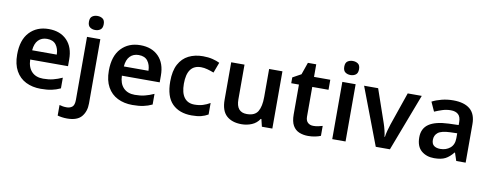

<svg xmlns="http://www.w3.org/2000/svg" viewBox="-76 -1150 4570 1790"><g transform="rotate(10 2209.5 -255.5)"><path d="M299 -552Q408 -552 471.5 -487Q535 -422 535 -306V-242H177Q179 -168 218 -127.5Q257 -87 326 -87Q378 -87 420 -97.5Q462 -108 506 -128V-27Q466 -8 423 1Q380 10 320 10Q241 10 179.5 -20.5Q118 -51 83.5 -113Q49 -175 49 -267Q49 -406 118 -479Q187 -552 299 -552ZM299 -459Q248 -459 216.5 -426.5Q185 -394 180 -330H413Q412 -386 384.5 -422.5Q357 -459 299 -459Z M655 -685Q655 -722 675.5 -736.5Q696 -751 725 -751Q754 -751 774.5 -736.5Q795 -722 795 -685Q795 -648 774.5 -633Q754 -618 725 -618Q696 -618 675.5 -633Q655 -648 655 -685ZM610 240Q585 240 561 236.5Q537 233 520 228V128Q537 133 553 135.5Q569 138 589 138Q620 138 641 121Q662 104 662 54V-542H788V67Q788 142 747 191Q706 240 610 240Z M1167 -552Q1276 -552 1339.5 -487Q1403 -422 1403 -306V-242H1045Q1047 -168 1086 -127.5Q1125 -87 1194 -87Q1246 -87 1288 -97.5Q1330 -108 1374 -128V-27Q1334 -8 1291 1Q1248 10 1188 10Q1109 10 1047.5 -20.5Q986 -51 951.5 -113Q917 -175 917 -267Q917 -406 986 -479Q1055 -552 1167 -552ZM1167 -459Q1116 -459 1084.5 -426.5Q1053 -394 1048 -330H1281Q1280 -386 1252.5 -422.5Q1225 -459 1167 -459Z M1749 10Q1632 10 1565 -57Q1498 -124 1498 -268Q1498 -368 1531.5 -430.5Q1565 -493 1624 -522.5Q1683 -552 1759 -552Q1810 -552 1850 -542Q1890 -532 1918 -518L1881 -419Q1850 -431 1819 -439.5Q1788 -448 1759 -448Q1627 -448 1627 -269Q1627 -182 1660.5 -138Q1694 -94 1757 -94Q1802 -94 1837 -105Q1872 -116 1904 -135V-26Q1873 -8 1837.5 1Q1802 10 1749 10Z M2512 -542V0H2413L2396 -70H2390Q2363 -28 2317.5 -9Q2272 10 2221 10Q2130 10 2078.5 -37Q2027 -84 2027 -188V-542H2153V-213Q2153 -92 2253 -92Q2329 -92 2357.5 -139.5Q2386 -187 2386 -277V-542Z M2883 -91Q2906 -91 2928.5 -95.5Q2951 -100 2970 -106V-12Q2950 -3 2918 3.5Q2886 10 2851 10Q2805 10 2767 -5.5Q2729 -21 2707 -59Q2685 -97 2685 -165V-447H2612V-502L2692 -546L2732 -661H2811V-542H2965V-447H2811V-166Q2811 -128 2831 -109.5Q2851 -91 2883 -91Z M3142 -751Q3171 -751 3191.5 -736.5Q3212 -722 3212 -685Q3212 -648 3191.5 -633Q3171 -618 3142 -618Q3113 -618 3092.5 -633Q3072 -648 3072 -685Q3072 -722 3092.5 -736.5Q3113 -751 3142 -751ZM3205 -542V0H3079V-542Z M3491 0 3285 -542H3418L3526 -229Q3536 -200 3544.5 -165Q3553 -130 3555 -106H3559Q3562 -131 3571 -165.5Q3580 -200 3590 -229L3698 -542H3831L3625 0Z M4128 -552Q4233 -552 4287.5 -506Q4342 -460 4342 -364V0H4253L4228 -75H4224Q4189 -31 4150 -10.5Q4111 10 4044 10Q3971 10 3923 -31Q3875 -72 3875 -158Q3875 -242 3936.5 -284Q3998 -326 4123 -331L4217 -334V-361Q4217 -412 4192 -434.5Q4167 -457 4122 -457Q4081 -457 4043.5 -445Q4006 -433 3969 -417L3929 -505Q3969 -526 4020.5 -539Q4072 -552 4128 -552ZM4151 -254Q4068 -251 4036 -225.5Q4004 -200 4004 -157Q4004 -118 4026.5 -101.5Q4049 -85 4086 -85Q4141 -85 4179 -116.5Q4217 -148 4217 -210V-256Z"/></g></svg>

Font: Noto Sans Tamil SemiBold
Style: Regular
Weight: 600
Designer: Jelle Bosma - Monotype Design Team
Foundry: Monotype Imaging Inc.
Version: Version 2.004; ttfautohint (v1.8.4.7-5d5b)